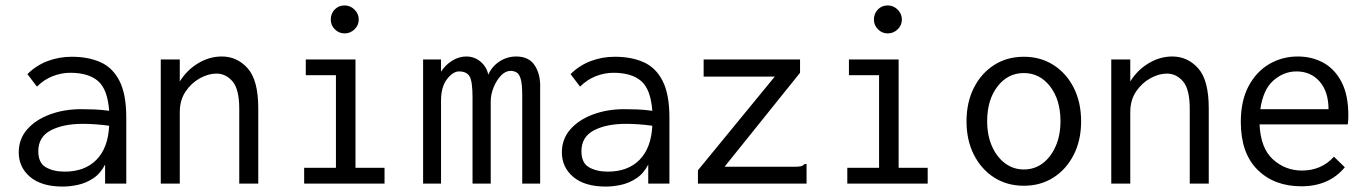

<svg xmlns="http://www.w3.org/2000/svg" viewBox="-20 -676 5040 707"><path d="M211 11Q133 11 91 -24.5Q49 -60 49 -115Q49 -164 80 -199.5Q111 -235 163.5 -254.5Q216 -274 279 -274Q302 -274 327.5 -273Q353 -272 382 -268Q376 -348 340.5 -378Q305 -408 239 -408Q206 -408 174 -395.5Q142 -383 116 -357L81 -403Q113 -435 155 -451Q197 -467 244 -467Q305 -467 350 -447Q395 -427 420 -378Q445 -329 445 -243V0H367V-70Q350 -37 323.5 -19.5Q297 -2 267.5 4.5Q238 11 211 11ZM121 -119Q121 -76 149 -60Q177 -44 218 -44Q292 -44 335 -87.5Q378 -131 382 -213Q330 -220 285 -220Q213 -220 167 -196Q121 -172 121 -119Z M572 0V-457H642V-376Q668 -418 709.5 -443Q751 -468 797 -468Q853 -468 892 -424.5Q931 -381 931 -277V0H861V-275Q861 -347 836.5 -376Q812 -405 777 -405Q747 -405 715.5 -387.5Q684 -370 663 -338.5Q642 -307 642 -263V0Z M1100 0V-58H1217V-399H1106V-457H1289V-58H1396V0ZM1249 -553Q1228 -553 1213 -568Q1198 -583 1198 -604Q1198 -626 1212.5 -641Q1227 -656 1249 -656Q1270 -656 1285.5 -640.5Q1301 -625 1301 -604Q1301 -583 1285.5 -568Q1270 -553 1249 -553Z M1538 0V-457H1604V-412Q1620 -437 1645 -452.5Q1670 -468 1697 -468Q1727 -468 1749.5 -449Q1772 -430 1778 -401Q1791 -431 1819 -449.5Q1847 -468 1881 -468Q1928 -468 1949.5 -434.5Q1971 -401 1969 -351V0H1903V-324Q1903 -366 1897.5 -385Q1892 -404 1882 -409.5Q1872 -415 1860 -415Q1841 -415 1824.5 -397.5Q1808 -380 1797.5 -354Q1787 -328 1787 -302V0H1720V-318Q1720 -375 1709.5 -394Q1699 -413 1670 -413Q1648 -413 1626 -384.5Q1604 -356 1604 -305V0Z M2211 11Q2133 11 2091 -24.5Q2049 -60 2049 -115Q2049 -164 2080 -199.5Q2111 -235 2163.5 -254.5Q2216 -274 2279 -274Q2302 -274 2327.5 -273Q2353 -272 2382 -268Q2376 -348 2340.5 -378Q2305 -408 2239 -408Q2206 -408 2174 -395.5Q2142 -383 2116 -357L2081 -403Q2113 -435 2155 -451Q2197 -467 2244 -467Q2305 -467 2350 -447Q2395 -427 2420 -378Q2445 -329 2445 -243V0H2367V-70Q2350 -37 2323.5 -19.5Q2297 -2 2267.5 4.5Q2238 11 2211 11ZM2121 -119Q2121 -76 2149 -60Q2177 -44 2218 -44Q2292 -44 2335 -87.5Q2378 -131 2382 -213Q2330 -220 2285 -220Q2213 -220 2167 -196Q2121 -172 2121 -119Z M2550 -49 2833 -394H2571V-457H2926V-408L2648 -62H2906Q2923 -62 2930 -64Q2937 -66 2943 -72H2950V0H2550Z M3100 0V-58H3217V-399H3106V-457H3289V-58H3396V0ZM3249 -553Q3228 -553 3213 -568Q3198 -583 3198 -604Q3198 -626 3212.5 -641Q3227 -656 3249 -656Q3270 -656 3285.5 -640.5Q3301 -625 3301 -604Q3301 -583 3285.5 -568Q3270 -553 3249 -553Z M3750 8Q3688 8 3640.5 -22.5Q3593 -53 3566 -106.5Q3539 -160 3539 -229Q3539 -299 3566 -352.5Q3593 -406 3640.5 -436.5Q3688 -467 3750 -467Q3812 -467 3859.5 -436.5Q3907 -406 3934 -352.5Q3961 -299 3961 -229Q3961 -160 3934 -106.5Q3907 -53 3859.5 -22.5Q3812 8 3750 8ZM3750 -52Q3790 -52 3820 -75Q3850 -98 3867.5 -138Q3885 -178 3885 -230Q3885 -308 3847 -357.5Q3809 -407 3750 -407Q3691 -407 3653 -357.5Q3615 -308 3615 -230Q3615 -178 3632.5 -138Q3650 -98 3680.5 -75Q3711 -52 3750 -52Z M4072 0V-457H4142V-376Q4168 -418 4209.5 -443Q4251 -468 4297 -468Q4353 -468 4392 -424.5Q4431 -381 4431 -277V0H4361V-275Q4361 -347 4336.5 -376Q4312 -405 4277 -405Q4247 -405 4215.5 -387.5Q4184 -370 4163 -338.5Q4142 -307 4142 -263V0Z M4772 10Q4672 10 4610.5 -51Q4549 -112 4549 -227Q4549 -305 4577.5 -358.5Q4606 -412 4653.5 -440Q4701 -468 4759 -468Q4811 -468 4853 -445Q4895 -422 4920 -374Q4945 -326 4945 -251Q4945 -243 4944.5 -234.5Q4944 -226 4943 -218H4618Q4622 -130 4667.5 -89Q4713 -48 4774 -48Q4846 -48 4892 -99L4932 -60Q4874 10 4772 10ZM4621 -274H4872Q4872 -338 4839.5 -375.5Q4807 -413 4754 -413Q4707 -413 4669 -379.5Q4631 -346 4621 -274Z"/></svg>

Font: Ligconsolata
Style: Regular
Weight: 400
Monospace: yes
Designer: Raph Levien, Cyreal, Brenton Simpson
Foundry: Raph Levien, Cyreal, Google
Version: Version 3.001; ttfautohint (v1.8.2.53-6de2)